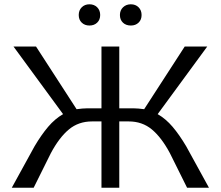

<svg xmlns="http://www.w3.org/2000/svg" viewBox="-20 -875 1029 895"><path d="M347 -805Q347 -827 361 -841Q375 -855 397 -855Q419 -855 433 -841Q447 -827 447 -805Q447 -783 433 -769.5Q419 -756 397 -756Q375 -756 361 -769.5Q347 -783 347 -805ZM539 -805Q539 -827 553.5 -841Q568 -855 590 -855Q612 -855 626 -841Q640 -827 640 -805Q640 -783 626 -769.5Q612 -756 590 -756Q567 -756 553 -769.5Q539 -783 539 -805ZM954 0H852L772 -161Q733 -234 688 -271.5Q643 -309 580 -309H536V0H453V-309H409Q346 -309 301 -271.5Q256 -234 217 -161L137 0H35L141 -193Q173 -247 204.5 -284Q236 -321 274 -343L43 -658H148L337 -366Q367 -370 385 -370H453V-658H536V-370H604Q622 -370 652 -366L841 -658H946L715 -343Q753 -321 784.5 -284Q816 -247 848 -193Z"/></svg>

Font: Ysabeau Infant Medium
Style: Regular
Weight: 500
Designer: Christian Thalmann (Catharsis Fonts)
Version: Version 0.003